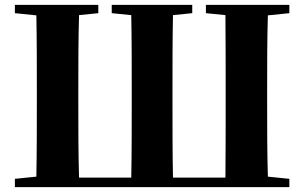

<svg xmlns="http://www.w3.org/2000/svg" viewBox="-20 -767 1247 787"><path d="M216 0H1166V-34L1078 -43C1075 -146 1075 -249 1075 -353V-395C1075 -499 1075 -603 1078 -704L1166 -713V-747H824V-713L904 -705C905 -602 905 -499 905 -394V-353C905 -246 905 -141 904 -39H689C687 -141 687 -246 687 -353V-395C687 -499 687 -602 689 -705L768 -713V-747H438V-713L518 -705C520 -604 520 -500 520 -394V-353C520 -248 520 -143 518 -39H304C301 -141 301 -246 301 -353V-394C301 -499 301 -602 304 -705L383 -713V-747H41V-713L129 -704C131 -603 131 -499 131 -395V-353C131 -249 131 -146 129 -43L41 -34V0Z"/></svg>

Font: Source Han Serif KR Heavy
Style: Regular
Weight: 900
Designer: Ryoko NISHIZUKA 西塚涼子 (kana & ideographs); Frank Grießhammer (Latin, Greek & Cyrillic); Wenlong ZHANG 张文龙 (bopomofo); San
Foundry: Adobe
Version: Version 2.001;hotconv 1.1.0;makeotfexe 2.6.0